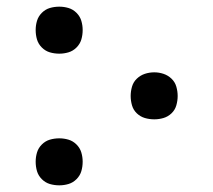

<svg xmlns="http://www.w3.org/2000/svg" viewBox="-20 -548 640 576"><path d="M158 -387Q143 -387 129.5 -391Q116 -395 105.5 -405.5Q95 -416 91 -429.5Q87 -443 87 -458Q87 -472 91 -485.5Q95 -499 105.5 -509.5Q116 -520 129.5 -524Q143 -528 158 -528Q172 -528 185.5 -524Q199 -520 209.5 -509.5Q220 -499 224 -485.5Q228 -472 228 -458Q228 -443 224 -429.5Q220 -416 209.5 -405.5Q199 -395 185.5 -391Q172 -387 158 -387ZM443 -190Q428 -190 414.5 -194Q401 -198 390.5 -208Q380 -218 376 -232Q372 -246 372 -260Q372 -274 376 -288Q380 -302 390.5 -312Q401 -322 414.5 -326.5Q428 -331 443 -331Q457 -331 470.5 -326.5Q484 -322 494.5 -312Q505 -302 509 -288Q513 -274 513 -260Q513 -246 509 -232Q505 -218 494.5 -208Q484 -198 470.5 -194Q457 -190 443 -190ZM158 8Q143 8 129.5 4Q116 0 105.5 -10.5Q95 -21 91 -34.5Q87 -48 87 -63Q87 -77 91 -90.5Q95 -104 105.5 -114.5Q116 -125 129.5 -129Q143 -133 158 -133Q172 -133 185.5 -129Q199 -125 209.5 -114.5Q220 -104 224 -90.5Q228 -77 228 -63Q228 -48 224 -34.5Q220 -21 209.5 -10.5Q199 0 185.5 4Q172 8 158 8Z"/></svg>

Font: Iosevka HT Extended
Style: Regular
Weight: 400
Width: 7
Monospace: yes
Designer: Belleve Invis
Foundry: Belleve Invis
Version: Version 32.3.0; ttfautohint (v1.8.4)